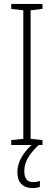

<svg xmlns="http://www.w3.org/2000/svg" viewBox="-20 -734 272 972"><path d="M195 0H37V-25L98 -31V-682L37 -689V-714H195V-689L135 -682V-31L195 -25ZM103 132Q103 188 148 188Q158 188 167.5 186Q177 184 182 182V212Q175 215 165 216.5Q155 218 144 218Q108 218 88 197.5Q68 177 68 138Q68 98 90 60.5Q112 23 151 -10L176 0Q138 36 120.5 67Q103 98 103 132Z"/></svg>

Font: Noto Sans Arabic ExtCond ExtLt
Style: Regular
Weight: 200
Width: 2
Designer: Monotype Design Team, Nadine Chahine, Nizar Qandah and Khaled Hosny
Foundry: Monotype Imaging Inc.
Version: Version 2.012; ttfautohint (v1.8.4.7-5d5b)